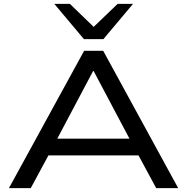

<svg xmlns="http://www.w3.org/2000/svg" viewBox="-20 -966 961 986"><path d="M26 0 412 -705H510L895 0H782L674 -200L728 -168H191L246 -200L138 0ZM458 -601 262 -231 228 -254H691L657 -231L461 -601ZM411 -765 259 -946H339L461 -828L584 -946H663L511 -765Z"/></svg>

Font: Nunito Sans 10pt Expanded Medium
Style: Regular
Weight: 500
Width: 7
Designer: Vernon Adams
Foundry: Vernon Adams
Version: Version 3.101;gftools[0.9.27]